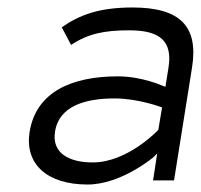

<svg xmlns="http://www.w3.org/2000/svg" viewBox="-20 -482 537 513"><path d="M59 -129C46 -44 105 11 214 11C304 11 390 -62 390 -62L400 -72L389 0H445L493 -301C511 -412 461 -462 334 -462C245 -462 192 -442 145 -409L170 -362C215 -392 259 -401 325 -401C407 -401 442 -373 430 -300L422 -250L414 -253C414 -253 359 -278 295 -278C171 -278 76 -236 59 -129ZM127 -130C138 -201 212 -219 286 -219C349 -219 410 -196 410 -196L413 -195L403 -135L402 -134C402 -134 321 -48 228 -48C164 -48 118 -73 127 -130Z"/></svg>

Font: Charger Sport
Style: LitExtObl
Weight: 300
Designer: Jasper
Foundry: Cannot Into Space Fonts
Version: Version 1.1